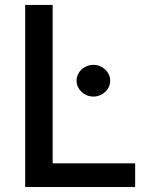

<svg xmlns="http://www.w3.org/2000/svg" viewBox="-20 -747 608 767"><path d="M80.6 -727.3H190.3V-94.5H519.9V0H80.6ZM353 -487.9Q366.5 -487.9 378.6 -483.1Q390.6 -478.3 399.9 -469.8Q409.1 -461.3 414.6 -449.8Q420.1 -438.2 420.1 -424.4Q420.1 -410.9 414.6 -399.3Q409.1 -387.8 399.7 -379.3Q390.3 -370.7 378.2 -365.9Q366.1 -361.2 353 -361.2Q339.8 -361.2 327.8 -365.9Q315.7 -370.7 306.5 -379.3Q297.2 -387.8 291.5 -399.3Q285.9 -410.9 285.9 -424.4Q285.9 -438.2 291.4 -449.8Q296.9 -461.3 306.1 -469.8Q315.3 -478.3 327.6 -483.1Q339.8 -487.9 353 -487.9Z"/></svg>

Font: Inter P Medium
Style: Regular
Weight: 500
Designer: Rasmus Andersson
Foundry: rsms
Version: Version 3.018;git-588b23468